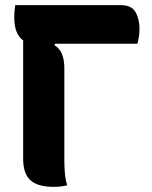

<svg xmlns="http://www.w3.org/2000/svg" viewBox="-20 -720 590 746"><path d="M241 0Q228 3 216.5 4.5Q205 6 188 6Q127 6 98.5 -19.5Q70 -45 70 -103V-563Q24 -596 39 -700H450Q491 -700 506.5 -673Q522 -646 522 -608Q522 -591 519.5 -576Q517 -561 514 -550H194L192 -544Q212 -532 221 -509.5Q230 -487 230 -455V-96Q230 -73 232 -48Q234 -23 241 0Z"/></svg>

Font: Recursive Sn Csl St XBd
Style: Regular
Weight: 800
Version: Version 1.085;hotconv 1.1.0;makeotfexe 2.6.0; ttfautohint (v